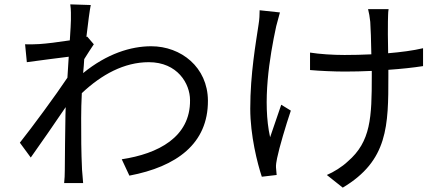

<svg xmlns="http://www.w3.org/2000/svg" viewBox="-20 -808 2023 880"><path d="M71 -154 121 -86C168 -152 233 -246 281 -317C281 -303 280 -290 280 -280C278 -172 278 -123 277 -28C277 -12 276 17 274 31H361C360 12 357 -13 356 -30C352 -118 352 -177 352 -267C352 -302 353 -341 355 -381C445 -466 549 -523 662 -523C793 -523 851 -425 851 -349C853 -179 704 -103 538 -78L573 -3C789 -44 934 -149 933 -347C932 -500 810 -596 673 -596C580 -596 470 -562 361 -473C363 -494 365 -516 366 -537C381 -560 397 -587 410 -605L380 -640L376 -639C384 -707 391 -761 396 -785L302 -788C306 -763 305 -738 305 -716C305 -705 303 -669 300 -623C249 -615 192 -608 160 -606C136 -605 117 -604 95 -605L103 -523C165 -531 250 -543 295 -548C293 -517 291 -484 289 -452C238 -375 126 -223 71 -154Z M1127 -310C1127 -187 1160 -58 1180 2L1248 -6L1245 -40C1244 -51 1247 -69 1250 -83C1260 -132 1290 -233 1313 -301L1269 -328C1252 -279 1232 -220 1218 -179C1182 -340 1215 -545 1246 -688C1251 -707 1258 -733 1263 -751L1170 -761C1170 -743 1169 -718 1165 -695C1153 -613 1127 -470 1127 -310ZM1401 -487C1444 -483 1513 -480 1560 -480C1600 -480 1642 -481 1684 -483V-459C1684 -270 1680 -159 1574 -68C1549 -44 1509 -19 1478 -6L1551 52C1759 -72 1760 -232 1760 -459V-488C1819 -492 1874 -498 1919 -505V-587C1873 -576 1817 -569 1759 -564C1758 -623 1757 -687 1758 -709C1759 -730 1758 -749 1761 -766H1667C1671 -751 1675 -729 1677 -708C1679 -683 1681 -619 1682 -559C1641 -557 1599 -556 1559 -556C1506 -556 1444 -560 1401 -567Z"/></svg>

Font: GenEiGothic-pro-Regular
Style: Regular
Weight: 400
Designer: Ryoko NISHIZUKA (kana & ideographs); Paul D. Hunt (Latin, Greek & Cyrillic); Wenlong ZHANG (bopomofo); Sandoll Communica
Foundry: Adobe Systems Incorporated; o_tamon
Version: Version 1.000.140830